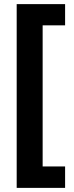

<svg xmlns="http://www.w3.org/2000/svg" viewBox="-20 -747 359 932"><path d="M296 165V61H187V-624H296V-727H61V165Z"/></svg>

Font: Noto Sans Georgian SemiCondensed Bold
Style: Regular
Weight: 700
Width: 4
Designer: Monotype Design Team, Akaki Razmadze
Foundry: Google LLC
Version: Version 2.005